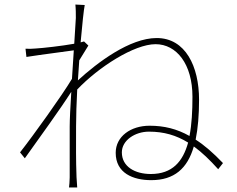

<svg xmlns="http://www.w3.org/2000/svg" viewBox="-20 -797 1040 843"><path d="M313 -718 306 -605C250 -595 170 -586 136 -584C123 -583 108 -582 92 -583L96 -547C166 -558 264 -570 304 -576L296 -451C254 -380 124 -199 68 -128L89 -102C155 -195 242 -314 293 -394C289 -329 286 -271 286 -242C286 -148 286 -114 286 -18C286 -2 284 19 283 26H319C318 11 317 -2 316 -19C313 -104 314 -141 314 -242C314 -289 316 -345 319 -404C412 -502 569 -603 663 -603C755 -603 825 -516 825 -372C825 -310 822 -251 812 -200C757 -231 701 -245 637 -245C554 -245 488 -198 488 -126C488 -37 564 -6 644 -6C745 -6 803 -57 831 -154C867 -128 901 -95 938 -54L959 -81C917 -125 878 -159 839 -184C849 -233 854 -291 854 -359C854 -506 794 -630 668 -630C550 -630 408 -523 322 -444L328 -532L368 -597L349 -615L334 -611C341 -691 348 -755 352 -775L311 -777C313 -758 313 -735 313 -718ZM806 -171C783 -88 737 -33 642 -33C573 -33 515 -65 515 -128C515 -181 573 -219 634 -219C700 -219 754 -203 806 -171Z"/></svg>

Font: Noto Sans CJK SC Thin
Style: Regular
Weight: 100
Designer: Ryoko NISHIZUKA 西塚涼子 (kana, bopomofo & ideographs); Paul D. Hunt (Latin, Greek & Cyrillic); Sandoll Communications 산돌커뮤니
Foundry: Adobe
Version: Version 2.004;hotconv 1.0.118;makeotfexe 2.5.65603